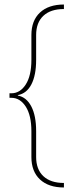

<svg xmlns="http://www.w3.org/2000/svg" viewBox="-20 -738 331 850"><path d="M59 -317V-315Q97 -308 118.5 -267Q140 -226 140 -157V-43Q140 12 172 42Q204 72 263 72V92Q195 92 157 56.5Q119 21 119 -43V-157Q119 -227 94 -266Q69 -305 30 -305H22V-325H30Q69 -325 94 -364Q119 -403 119 -473V-583Q119 -647 157 -682.5Q195 -718 263 -718V-698Q204 -698 172 -668Q140 -638 140 -583V-473Q140 -405 119 -364.5Q98 -324 59 -317Z"/></svg>

Font: Blinker Thin
Style: Regular
Weight: 100
Designer: Juergen Huber
Foundry: supertype
Version: Version 1.017;hotconv 1.0.117;makeotfexe 2.5.65602